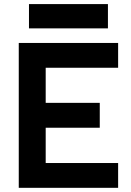

<svg xmlns="http://www.w3.org/2000/svg" viewBox="-20 -899 626 919"><path d="M69.8 0V-693.4H198.7V0ZM69.8 0V-118.7H545.4V0ZM69.8 -287.6V-406.7H457.5V-287.6ZM69.8 -574.7V-693.4H545.4V-574.7ZM118.7 -763.2V-879.4H496.6V-763.2Z"/></svg>

Font: Cascadia Mono
Style: Regular
Weight: 400
Monospace: yes
Designer: Aaron Bell
Foundry: Saja Typeworks
Version: Version 2102.003